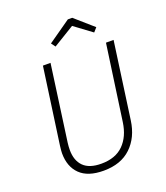

<svg xmlns="http://www.w3.org/2000/svg" viewBox="-160 -996 966 1116"><g transform="rotate(-20 323.5 -438.0)"><path d="M535 -210Q521 -109 458 -49Q395 11 288 11Q191 11 142.5 -36.5Q94 -84 94 -167Q94 -181 98 -213L164 -684H211L146 -214Q143 -190 143 -170Q143 -104 179 -68Q215 -32 289 -32Q377 -32 426.5 -81.5Q476 -131 488 -217L554 -684H601ZM271 -763 252 -789 392 -887H419L532 -788L510 -763L402 -843Z"/></g></svg>

Font: Fira Sans ExtraLight
Style: Italic
Weight: 275
Italic angle: -8°
Designer: Carrois Corporate & Edenspiekermann AG
Foundry: Carrois Corporate GbR & Edenspiekermann AG
Version: Version 4.203